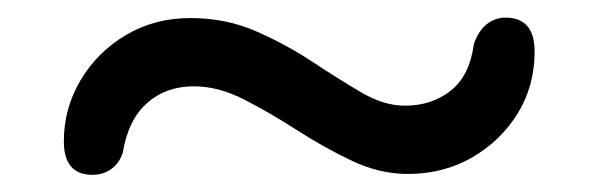

<svg xmlns="http://www.w3.org/2000/svg" viewBox="-20 -455 679 218"><path d="M443 -257.5Q410.5 -257.5 378.8 -272.8Q347 -288 316.8 -307.5Q286.5 -327 257.2 -342Q228 -357 200 -357Q168.5 -357 147 -338Q125.5 -319 119.5 -282Q115.5 -269.5 106.2 -263Q97 -256.5 85 -256.5Q52.5 -256.5 52.5 -294.5Q52.5 -332 71.5 -364Q90.5 -396 123 -415.2Q155.5 -434.5 196 -434.5Q236.5 -434.5 270.8 -419.5Q305 -404.5 334.5 -385Q364 -365.5 390 -350.2Q416 -335 439.5 -335Q470.5 -335 492 -352.2Q513.5 -369.5 518 -405Q523.5 -420.5 533 -427.8Q542.5 -435 554 -435Q587 -435 587 -396.5Q587 -357.5 567.8 -326.2Q548.5 -295 516 -276.2Q483.5 -257.5 443 -257.5Z"/></svg>

Font: Fraunces
Style: Bold
Weight: 700
Version: Version 1.000;[b76b70a41]